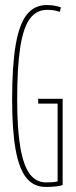

<svg xmlns="http://www.w3.org/2000/svg" viewBox="-20 -730 301 760"><path d="M28 -336Q28 -470 42 -552Q56 -634 86 -672Q116 -710 165 -710Q172 -710 179 -709.5Q186 -709 193 -708Q200 -707 207 -705Q214 -703 221 -701L217 -683Q203 -688 190.5 -689.5Q178 -691 166 -691Q124 -691 98 -655.5Q72 -620 60 -542Q48 -464 48 -336Q48 -222 60 -149.5Q72 -77 97 -42.5Q122 -8 162 -8Q178 -8 189 -9Q200 -10 208 -12V-320H131V-339H228V2Q220 6 201 8Q182 10 161 10Q113 10 84 -26.5Q55 -63 41.5 -139.5Q28 -216 28 -336Z"/></svg>

Font: Georama ExtraCondensed Thin
Style: Regular
Weight: 100
Width: 2
Designer: Jean-Baptiste Levee
Foundry: Production Type
Version: Version 1.001